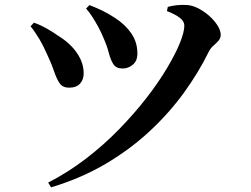

<svg xmlns="http://www.w3.org/2000/svg" viewBox="-20 -732 1040 794"><path d="M179.2 23.1Q261.7 -19.3 335.5 -75.9Q409.2 -132.5 472 -197Q534.7 -261.4 584.9 -325.9Q635.1 -390.5 670.2 -449.5Q705.4 -508.5 723.9 -554.2Q742.3 -599.9 742.3 -626.1Q742.3 -643.7 723.7 -658.3Q705 -672.8 670.3 -686.3L673.9 -703.5Q691 -708.3 711.3 -710.5Q731.6 -712.6 751.9 -711.3Q775.4 -710.2 800 -697.5Q824.6 -684.9 845.7 -666Q866.8 -647.1 879.8 -626.2Q892.8 -605.4 892.8 -587.9Q892.8 -574 883.4 -563.4Q874 -552.8 862 -542.5Q850.1 -532.2 842.4 -516.2Q801.4 -432.7 741 -349.1Q680.6 -265.6 599.6 -190Q518.5 -114.4 416.9 -54.4Q315.3 5.5 191.1 42.7ZM265.4 -369.4Q239.5 -369.4 226.7 -387.6Q214 -405.9 204.1 -436Q194.2 -466.1 177.2 -501.8Q160.7 -540.1 142.8 -570.3Q125 -600.5 106.4 -623.3L120.3 -638.3Q148.7 -628.1 175.5 -612.8Q202.3 -597.4 219.7 -584.7Q270.6 -553.4 298.2 -512.9Q325.8 -472.5 326.1 -429.1Q326.4 -403.7 311.4 -386.6Q296.4 -369.4 265.4 -369.4ZM487.5 -448.7Q460.6 -448.7 449.1 -466.1Q437.6 -483.5 430 -513.3Q422.5 -543 405.8 -580.1Q398.2 -598.8 386.3 -620.9Q374.3 -642.9 361.2 -663.3Q348.1 -683.7 336 -696.6L349.9 -711Q380.1 -699.3 405 -687.1Q430 -674.9 456.3 -657.4Q498.2 -630.2 523.2 -593.7Q548.2 -557.2 548.2 -510.5Q548.2 -480.2 529.3 -464.5Q510.4 -448.7 487.5 -448.7Z"/></svg>

Font: Noto Serif KR ExtraLight
Style: Regular
Weight: 200
Designer: Ryoko NISHIZUKA 西塚涼子 (kana & ideographs); Frank Grießhammer (Latin, Greek & Cyrillic); Wenlong ZHANG 张文龙 (bopomofo); San
Foundry: Adobe
Version: Version 2.002-H1;hotconv 1.1.0;makeotfexe 2.6.0